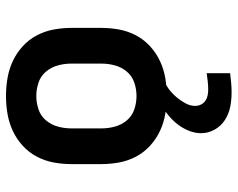

<svg xmlns="http://www.w3.org/2000/svg" viewBox="-96 -472 792 640"><g transform="rotate(-90 300.0 -152.0)"><path d="M300 8Q270 8 240.5 3Q211 -2 184 -14.5Q157 -27 134.5 -47.5Q112 -68 98 -94.5Q84 -121 78.5 -150.5Q73 -180 73 -210V-310Q73 -340 78.5 -369.5Q84 -399 98 -425.5Q112 -452 134.5 -472.5Q157 -493 184 -505.5Q211 -518 240.5 -523Q270 -528 300 -528Q330 -528 359.5 -523Q389 -518 416 -505.5Q443 -493 465.5 -472.5Q488 -452 502 -425.5Q516 -399 521.5 -369.5Q527 -340 527 -310V-210Q527 -180 521.5 -150.5Q516 -121 502 -94.5Q488 -68 465.5 -47.5Q443 -27 416 -14.5Q389 -2 359.5 3Q330 8 300 8ZM300 -93Q323 -93 345 -100.5Q367 -108 381.5 -125.5Q396 -143 402 -165Q408 -187 408 -210V-310Q408 -333 402 -355Q396 -377 381.5 -394.5Q367 -412 345 -419.5Q323 -427 300 -427Q277 -427 255 -419.5Q233 -412 218.5 -394.5Q204 -377 198 -355Q192 -333 192 -310V-210Q192 -187 198 -165Q204 -143 218.5 -125.5Q233 -108 255 -100.5Q277 -93 300 -93ZM312 224Q288 224 264.5 219.5Q241 215 220.5 202Q200 189 188 167.5Q176 146 176 123Q176 102 184 82Q192 62 204.5 45.5Q217 29 233 15.5Q249 2 267 -8H349V0Q333 7 319.5 17.5Q306 28 295 41.5Q284 55 275.5 70.5Q267 86 267 103Q267 113 271.5 122Q276 131 284 136.5Q292 142 301.5 144Q311 146 321 146Q335 146 348.5 144.5Q362 143 376 141V219Q360 221 344 222.5Q328 224 312 224Z"/></g></svg>

Font: Iosevka SS04 Extended
Style: Bold
Weight: 700
Width: 7
Monospace: yes
Designer: Belleve Invis
Foundry: Belleve Invis
Version: Version 19.0.0; ttfautohint (v1.8.4)